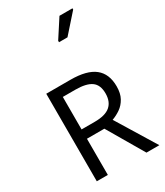

<svg xmlns="http://www.w3.org/2000/svg" viewBox="-272 -1250 1165 1356"><g transform="rotate(-30 311.0 -572.0)"><path d="M294 -714Q427 -714 490.5 -663.5Q554 -613 554 -511Q554 -454 533 -416Q512 -378 479.5 -355.5Q447 -333 411 -320L607 0H502L329 -295H187V0H97V-714ZM289 -636H187V-371H294Q381 -371 421 -405.5Q461 -440 461 -507Q461 -577 419 -606.5Q377 -636 289 -636ZM357 -984V-996L453 -1144H559V-1134L426 -984Z"/></g></svg>

Font: Noto Sans Tifinagh SIL
Style: Regular
Weight: 400
Designer: JamraPatel
Foundry: JamraPatel LLC
Version: Version 2.006; ttfautohint (v1.8.4.7-5d5b)